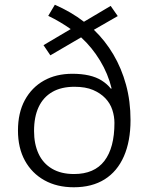

<svg xmlns="http://www.w3.org/2000/svg" viewBox="-20 -782 628 812"><path d="M212 -762Q246 -747 277 -729Q308 -711 335 -690L448 -757L478 -714L377 -656Q425 -610 459.5 -551.5Q494 -493 513 -423.5Q532 -354 532 -274Q532 -185 504 -121Q476 -57 422.5 -23.5Q369 10 292 10Q221 10 168 -19.5Q115 -49 85.5 -102.5Q56 -156 56 -230Q56 -305 85 -358.5Q114 -412 165.5 -441Q217 -470 286 -470Q325 -470 356 -463Q387 -456 410 -441.5Q433 -427 449 -407L452 -408Q437 -470 403 -526Q369 -582 323 -624L193 -548L164 -591L279 -659Q258 -674 233.5 -688.5Q209 -703 184 -715ZM295 -415Q239 -415 201 -393Q163 -371 143.5 -329.5Q124 -288 124 -228Q124 -173 143 -132Q162 -91 200 -68.5Q238 -46 293 -46Q379 -46 421.5 -101.5Q464 -157 464 -262Q464 -290 455 -317.5Q446 -345 425.5 -366.5Q405 -388 373.5 -401.5Q342 -415 295 -415Z"/></svg>

Font: Noto Sans Oriya Light
Style: Regular
Weight: 300
Version: Version 2.003